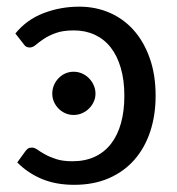

<svg xmlns="http://www.w3.org/2000/svg" viewBox="-20 -534 518 562"><path d="M54 -91Q58 -96.5 62 -99.2Q66 -102 73.5 -102Q81 -102 89.8 -95.8Q98.5 -89.5 112 -82Q125.5 -74.5 144.8 -68.2Q164 -62 192 -62Q229 -62 257.5 -75.2Q286 -88.5 305.2 -113.5Q324.5 -138.5 334.2 -173.8Q344 -209 344 -253.5Q344 -299.5 333.5 -335.2Q323 -371 304 -395.2Q285 -419.5 257.5 -432.2Q230 -445 196.5 -445Q164 -445 143 -437.2Q122 -429.5 108 -420Q94 -410.5 85 -402.8Q76 -395 67 -395Q55.5 -395 50 -404L25 -436Q58 -476.5 107.5 -495.5Q157 -514.5 212 -514.5Q259.5 -514.5 300.2 -497Q341 -479.5 371 -446Q401 -412.5 418.2 -364Q435.5 -315.5 435.5 -253.5Q435.5 -197 419.8 -149.2Q404 -101.5 373.8 -66.8Q343.5 -32 299 -12.5Q254.5 7 197 7Q144 7 103 -10Q62 -27 30.5 -58.5ZM259.5 -260Q259.5 -247 254.2 -235.8Q249 -224.5 240.2 -216Q231.5 -207.5 220 -202.5Q208.5 -197.5 195.5 -197.5Q182.5 -197.5 171.2 -202.5Q160 -207.5 151.5 -216Q143 -224.5 138 -235.8Q133 -247 133 -260Q133 -273 138 -284.8Q143 -296.5 151.5 -305.2Q160 -314 171.2 -319Q182.5 -324 195.5 -324Q208.5 -324 220 -319Q231.5 -314 240.2 -305.2Q249 -296.5 254.2 -284.8Q259.5 -273 259.5 -260Z"/></svg>

Font: Lato 2
Style: Regular
Weight: 400
Designer: Lukasz Dziedzic with Adam Twardoch and Botio Nikoltchev
Foundry: tyPoland Lukasz Dziedzic
Version: Version 2.015; 2015-08-06; http://www.latofonts.com/